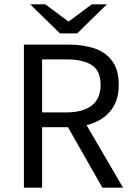

<svg xmlns="http://www.w3.org/2000/svg" viewBox="-20 -861 609 881"><path d="M89.7 0V-656.3H295.2Q362.1 -656.3 413.8 -638.8Q465.6 -621.2 495.2 -580.6Q524.9 -540 524.9 -471.6Q524.9 -406.2 495.2 -363.2Q465.6 -320.2 413.8 -298.8Q362.1 -277.4 295.2 -277.4H173.2V0ZM173.2 -345.2H283.2Q360.2 -345.2 400.9 -376.6Q441.6 -408.1 441.6 -471.6Q441.6 -536.4 400.9 -562.5Q360.2 -588.6 283.2 -588.6H173.2ZM449.8 0 278.8 -300.3 344.2 -343.5 544.5 0ZM255.1 -707.6 118.8 -841H188.1L292.5 -763.3H296.5L400.9 -841H470.3L334 -707.6Z"/></svg>

Font: Source Sans 3 VF
Style: Regular
Weight: 200
Designer: Paul D. Hunt
Foundry: Adobe
Version: Version 3.046;hotconv 1.0.118;makeotfexe 2.5.65603